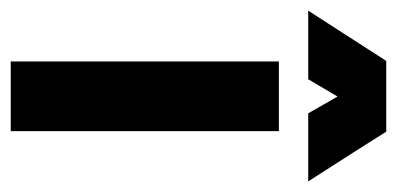

<svg xmlns="http://www.w3.org/2000/svg" viewBox="-247 -529 740 358"><g transform="rotate(90 123.0 -350.0)"><path d="M124 -609.4Q116.2 -595.7 91.8 -554.7Q59.6 -554.7 -36.1 -554.7Q-12.7 -590.8 57.6 -700.2Q90.8 -700.2 189.5 -700.2Q211.9 -664.1 282.2 -554.7Q250 -554.7 155.3 -554.7Q147.5 -568.4 124 -609.4ZM58.6 0Q58.6 -125 58.6 -500Q90.8 -500 188.5 -500Q188.5 -375 188.5 0Q155.3 0 58.6 0Z"/></g></svg>

Font: LeFont
Style: Regular
Weight: 700
Designer: Leryon MEDIA
Version: Version 1.0